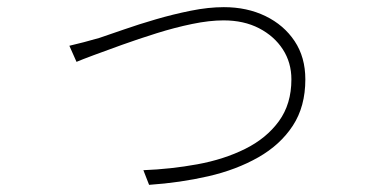

<svg xmlns="http://www.w3.org/2000/svg" viewBox="-20 -508 1040 537"><path d="M174 -380Q196 -385 214.5 -390Q233 -395 258 -402Q285 -411 326.5 -425.5Q368 -440 416 -454Q464 -468 513.5 -478Q563 -488 606 -488Q671 -488 722.5 -463Q774 -438 804 -393Q834 -348 834 -286Q834 -210 799 -156.5Q764 -103 702.5 -68Q641 -33 562.5 -15Q484 3 397 9L381 -32Q458 -35 532 -48.5Q606 -62 665.5 -91.5Q725 -121 760 -169Q795 -217 795 -286Q795 -333 771 -370Q747 -407 704.5 -429Q662 -451 605 -451Q566 -451 517.5 -441Q469 -431 418 -415Q367 -399 321 -382.5Q275 -366 241.5 -353.5Q208 -341 194 -335Z"/></svg>

Font: Noto Sans JP ExtraLight
Style: Regular
Weight: 250
Designer: Ryoko NISHIZUKA  (kana, bopomofo & ideographs); Paul D. Hunt (Latin, Greek & Cyrillic); Sandoll Communications , Soo-you
Foundry: Adobe
Version: Version 2.004-H2;hotconv 1.0.118;makeotfexe 2.5.65603